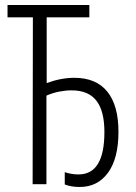

<svg xmlns="http://www.w3.org/2000/svg" viewBox="-20 -734 540 765"><path d="M298 11Q263 11 238 1V-48Q250 -44 263.5 -41.5Q277 -39 293 -39Q396 -39 396 -208Q396 -292 364 -333Q332 -374 265 -374Q242 -374 216 -369Q190 -364 165 -353V0H110L111 -665H10V-714H336V-665H166V-403Q223 -424 276 -424Q363 -424 407.5 -369Q452 -314 452 -209Q452 -103 410.5 -46Q369 11 298 11Z"/></svg>

Font: Noto Sans Mono ExtraCondensed Light
Style: Regular
Weight: 300
Width: 2
Designer: Monotype Design Team
Foundry: Monotype Imaging Inc.
Version: Version 2.014; ttfautohint (v1.8.4.7-5d5b)